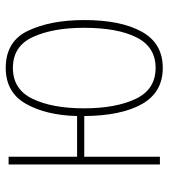

<svg xmlns="http://www.w3.org/2000/svg" viewBox="21 -599 588 670"><g transform="rotate(-90 315.0 -264.0)"><path d="M413 -538Q328 -538 288 -468Q248 -398 245 -289H103V-528H76V0H103V-264H245Q246 -135 287 -62.5Q328 10 413 10Q499 10 539.5 -63.5Q580 -137 580 -264Q580 -381 543 -459.5Q506 -538 413 -538ZM413 -513Q489 -513 521 -443Q553 -373 553 -265Q553 -148 519.5 -81.5Q486 -15 413 -15Q338 -15 305 -84.5Q272 -154 272 -265Q272 -375 305 -444Q338 -513 413 -513Z"/></g></svg>

Font: Noto Sans Display SemiCondensed Thin
Style: Regular
Weight: 250
Width: 4
Designer: Monotype Design team
Foundry: Monotype Imaging Inc.
Version: 1.000